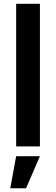

<svg xmlns="http://www.w3.org/2000/svg" viewBox="-20 -770 295 1010"><path d="M65 0V-750H190V0ZM34 220.5 65 51.5H190L117 220.5Z"/></svg>

Font: Urbanist
Style: Bold
Weight: 700
Designer: Corey Hu
Foundry: Corey Hu
Version: Version 1.330; ttfautohint (v1.8.4.7-5d5b)